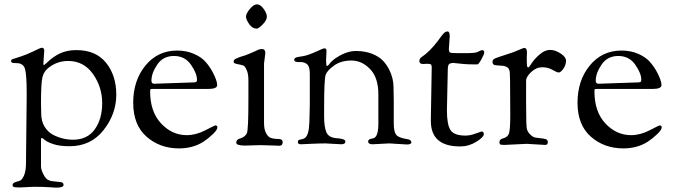

<svg xmlns="http://www.w3.org/2000/svg" viewBox="-20 -665 3109 885"><path d="M100 62V82C100 109.3 96.8 130.2 90.5 144.5C84.2 158.8 77 167 69 169C61 171 53.8 173.3 47.5 176C41.2 178.7 38 182.5 38 187.5C38 192.5 40 195.7 44 197C48 198.3 57.3 199 72 199L135 196C165.7 196 189.7 196.7 207 198C224.3 199.3 235 200 239 200C261.7 200 273 195.8 273 187.5C273 179.2 267.8 174.7 257.5 174C247.2 173.3 234.5 172 219.5 170C204.5 168 193.3 161 186 149C174.7 130.3 169 114.7 169 102V-21C169 -26.3 170.2 -29 172.5 -29C174.8 -29 179.7 -25.8 187 -19.5C194.3 -13.2 207.5 -6.8 226.5 -0.5C245.5 5.8 270.3 9 301 9C366.3 9 418.5 -15.8 457.5 -65.5C496.5 -115.2 516 -169.5 516 -228.5C516 -287.5 500.3 -336.5 469 -375.5C437.7 -414.5 392.3 -434 333 -434C297 -434 266 -426 240 -410C228.7 -403.3 219 -396.5 211 -389.5L191.5 -372C186.5 -367.3 183.3 -365 182 -365C180.7 -365 180 -367.7 180 -373L184 -432C184 -440.7 179.7 -445 171 -445C169 -445 156.7 -439.5 134 -428.5C111.3 -417.5 91.3 -409.3 74 -404C56.7 -398.7 45.2 -395 39.5 -393C33.8 -391 31 -388.2 31 -384.5C31 -380.8 32.3 -378.2 35 -376.5C37.7 -374.8 44.7 -374 56 -374C77.3 -374 90.5 -364.8 95.5 -346.5C100.5 -328.2 103 -291.3 103 -236V-214ZM169 -192C169 -251.3 171.2 -290.2 175.5 -308.5C179.8 -326.8 189 -341.3 203 -352C229.7 -373.3 260 -384 294 -384C342 -384 380.2 -364 408.5 -324C436.8 -284 451 -239.3 451 -190C451 -140.7 439.5 -100.2 416.5 -68.5C393.5 -36.8 360.3 -21 317 -21C284.3 -21 253.3 -28.7 224 -44C208 -52.7 195 -65.3 185 -82C175 -98.7 170 -118.7 170 -142Z M655.5 -35C696.5 1 746.3 19 805 19C848.3 19 886 8.7 918 -12C931.3 -20.7 945.3 -31.8 960 -45.5C974.7 -59.2 982 -70 982 -78C982 -84 978.7 -87 972 -87C970.7 -87 955.5 -79.5 926.5 -64.5C897.5 -49.5 869 -42 841 -42C795.7 -42 756.2 -60 722.5 -96C688.8 -132 672 -181.3 672 -244C672 -249.3 672.5 -252.5 673.5 -253.5C674.5 -254.5 677.7 -255 683 -255H940C967.3 -255 981 -261 981 -273C981 -287 973.7 -307.7 959 -335C950.3 -351 939.7 -366.2 927 -380.5C914.3 -394.8 896.5 -407 873.5 -417C850.5 -427 825 -432 797 -432C737 -432 688.2 -409 650.5 -363C612.8 -317 594 -259.8 594 -191.5C594 -123.2 614.5 -71 655.5 -35ZM691 -279C682.3 -279 678 -283.7 678 -293C678 -316.3 687 -341.2 705 -367.5C723 -393.8 748.7 -407 782 -407C815.3 -407 841.3 -393.7 860 -367C878.7 -340.3 888 -317 888 -297C888 -292.3 886.8 -289.2 884.5 -287.5C882.2 -285.8 876.3 -285 867 -285Z M1180 4 1251 6 1266 7C1277.3 7 1283 1.3 1283 -10C1283 -18 1278.3 -22.7 1269 -24C1266.3 -24 1260.3 -24.3 1251 -25C1241.7 -25.7 1233.5 -27.3 1226.5 -30C1219.5 -32.7 1212.8 -39.7 1206.5 -51C1200.2 -62.3 1197 -78 1197 -98V-372L1203 -420C1203 -432.7 1198 -439 1188 -439C1181.3 -439 1175.7 -438 1171 -436C1169 -434.7 1164.8 -432.7 1158.5 -430L1131 -418C1119 -412.7 1103.7 -407.3 1085 -402C1079.7 -400 1074.5 -397.8 1069.5 -395.5C1064.5 -393.2 1061.2 -391 1059.5 -389C1057.8 -387 1057 -384.2 1057 -380.5C1057 -376.8 1059.2 -374.2 1063.5 -372.5C1067.8 -370.8 1074.8 -369.2 1084.5 -367.5C1094.2 -365.8 1101 -363.7 1105 -361C1109 -358.3 1113.3 -351.3 1118 -340C1122.7 -328.7 1125 -313.3 1125 -294V-206C1125 -113.3 1122.7 -61.7 1118 -51C1113.3 -40.3 1103.3 -32.3 1088 -27C1086 -26.3 1084.7 -26 1084 -26C1074 -22.7 1069 -16.5 1069 -7.5C1069 1.5 1082.3 6 1109 6ZM1128.5 -554C1138.2 -540 1149.7 -533 1163 -533C1169 -533 1178.3 -539.5 1191 -552.5C1203.7 -565.5 1210 -577.3 1210 -588C1210 -598.7 1205 -610.8 1195 -624.5C1185 -638.2 1174.8 -645 1164.5 -645C1154.2 -645 1143.2 -637.8 1131.5 -623.5C1119.8 -609.2 1114 -597.5 1114 -588.5C1114 -579.5 1118.8 -568 1128.5 -554Z M1553 0C1565.7 0 1572 -4.3 1572 -13C1572 -18.3 1566.8 -22.2 1556.5 -24.5C1546.2 -26.8 1537.7 -28 1531 -28C1507 -30 1491.5 -39 1484.5 -55C1477.5 -71 1474 -95.7 1474 -129V-167C1474 -255.7 1476.3 -306.7 1481 -320C1485.7 -333.3 1498.7 -347.7 1520 -363C1541.3 -378.3 1568 -386 1600 -386C1632 -386 1660.7 -372.8 1686 -346.5C1711.3 -320.2 1724 -281.3 1724 -230V-95C1724 -55 1716.7 -32.7 1702 -28L1689 -25C1681 -23 1677 -19 1677 -13C1677 -4.3 1683.7 0 1697 0L1774 -4L1856 1C1869.3 1 1876 -2.3 1876 -9C1876 -17 1869.3 -22 1856 -24C1829.3 -28 1812.5 -34.8 1805.5 -44.5C1798.5 -54.2 1795 -71.7 1795 -97V-199L1794 -252V-262C1794 -290 1787.3 -317.3 1774 -344C1766 -360 1756 -374.2 1744 -386.5C1732 -398.8 1715.3 -409.2 1694 -417.5C1672.7 -425.8 1648.3 -430 1621 -430C1593.7 -430 1565 -420.7 1535 -402C1518.3 -392 1505 -380 1495 -366C1492.3 -362.7 1489.7 -361 1487 -361C1484.3 -361 1483 -369.7 1483 -387L1485 -430C1485 -438 1482 -442 1476 -442H1474C1471.3 -442 1465.8 -440 1457.5 -436C1449.2 -432 1438.2 -427.2 1424.5 -421.5C1410.8 -415.8 1399.8 -411.8 1391.5 -409.5C1383.2 -407.2 1371.8 -405 1357.5 -403C1343.2 -401 1336 -396.7 1336 -390C1336 -382.7 1342.3 -379 1355 -379H1365C1378.3 -379 1388.8 -375.3 1396.5 -368C1404.2 -360.7 1408 -346.3 1408 -325V-181C1408 -168.3 1407.3 -141.8 1406 -101.5C1404.7 -61.2 1397.7 -37 1385 -29C1380.3 -25.7 1375.5 -23.7 1370.5 -23C1365.5 -22.3 1361.3 -21.3 1358 -20C1354.7 -18.7 1353 -15 1353 -9C1353 -3 1358 0 1368 0L1411 -2C1439.7 -3.3 1462.7 -4 1480 -4Z M1949 -371C1957.7 -371 1963.3 -370 1966 -368C1968.7 -366 1970 -361.7 1970 -355L1966 -122V-107C1966 -29 2011 10 2101 10C2127.7 10 2152.5 2.8 2175.5 -11.5C2198.5 -25.8 2210 -37.3 2210 -46C2210 -54.7 2206.7 -59 2200 -59C2198.7 -59 2189.5 -55.8 2172.5 -49.5C2155.5 -43.2 2140 -40 2126 -40C2090.7 -40 2067.5 -48.5 2056.5 -65.5C2045.5 -82.5 2040 -112.7 2040 -156L2044 -342C2044 -356 2045.8 -365 2049.5 -369C2053.2 -373 2061.3 -375 2074 -375L2076 -374C2077.3 -374 2079.5 -373.8 2082.5 -373.5C2085.5 -373.2 2089 -372.8 2093 -372.5C2097 -372.2 2105 -371.3 2117 -370C2129 -368.7 2150 -368 2180 -368C2184 -368 2190.3 -375.8 2199 -391.5C2207.7 -407.2 2212 -417.7 2212 -423C2212 -430.3 2208.7 -434 2202 -434C2199.3 -434 2192 -431 2180 -425C2173.3 -421.7 2155 -420 2125 -420H2090C2070 -420 2058.2 -421 2054.5 -423C2050.8 -425 2049 -430.7 2049 -440L2053 -497C2053 -512.3 2049.7 -520 2043 -520C2036.3 -520 2029.8 -516.5 2023.5 -509.5C2017.2 -502.5 2008.7 -491.3 1998 -476C1972.7 -442.7 1947.3 -417.7 1922 -401C1916 -396.3 1913 -390.7 1913 -384C1913 -374.7 1918.7 -370 1930 -370Z M2280 -363C2306 -363 2321.7 -356.7 2327 -344C2329 -339.3 2330 -333.3 2330 -326L2331 -296L2332 -135C2332 -92.3 2330.2 -64.5 2326.5 -51.5C2322.8 -38.5 2312.3 -30 2295 -26C2286.3 -23.3 2282 -17.7 2282 -9C2282 -6.3 2282.7 -3.7 2284 -1C2285.3 1.7 2292 3 2304 3L2408 -2L2493 3C2501 3 2505 -1.2 2505 -9.5C2505 -17.8 2501.3 -22.7 2494 -24C2490 -25.3 2486.3 -26.2 2483 -26.5C2479.7 -26.8 2475 -27.3 2469 -28C2463 -28.7 2455.8 -29.7 2447.5 -31C2439.2 -32.3 2430.3 -38 2421 -48C2411.7 -58 2407 -70 2407 -84L2406 -102L2405 -189V-293C2405 -305 2412.8 -318.3 2428.5 -333C2444.2 -347.7 2461 -355 2479 -355C2497 -355 2512.8 -351 2526.5 -343C2540.2 -335 2549.7 -331 2555 -331C2563 -331 2571.7 -339 2581 -355C2586.3 -364.3 2589 -374.5 2589 -385.5C2589 -396.5 2580.7 -407.5 2564 -418.5C2547.3 -429.5 2531.2 -435 2515.5 -435C2499.8 -435 2484 -428.2 2468 -414.5C2452 -400.8 2439.7 -387.3 2431 -374C2422.3 -360.7 2417.2 -354 2415.5 -354C2413.8 -354 2412.2 -355.2 2410.5 -357.5C2408.8 -359.8 2408 -373 2408 -397L2409 -424C2409 -437.3 2404.7 -444 2396 -444C2393.3 -444 2385 -440.8 2371 -434.5C2357 -428.2 2337.8 -421.2 2313.5 -413.5C2289.2 -405.8 2272.5 -400.2 2263.5 -396.5C2254.5 -392.8 2250 -387.3 2250 -380C2250 -369.3 2256.3 -364 2269 -364Z M2703.5 -35C2744.5 1 2794.3 19 2853 19C2896.3 19 2934 8.7 2966 -12C2979.3 -20.7 2993.3 -31.8 3008 -45.5C3022.7 -59.2 3030 -70 3030 -78C3030 -84 3026.7 -87 3020 -87C3018.7 -87 3003.5 -79.5 2974.5 -64.5C2945.5 -49.5 2917 -42 2889 -42C2843.7 -42 2804.2 -60 2770.5 -96C2736.8 -132 2720 -181.3 2720 -244C2720 -249.3 2720.5 -252.5 2721.5 -253.5C2722.5 -254.5 2725.7 -255 2731 -255H2988C3015.3 -255 3029 -261 3029 -273C3029 -287 3021.7 -307.7 3007 -335C2998.3 -351 2987.7 -366.2 2975 -380.5C2962.3 -394.8 2944.5 -407 2921.5 -417C2898.5 -427 2873 -432 2845 -432C2785 -432 2736.2 -409 2698.5 -363C2660.8 -317 2642 -259.8 2642 -191.5C2642 -123.2 2662.5 -71 2703.5 -35ZM2739 -279C2730.3 -279 2726 -283.7 2726 -293C2726 -316.3 2735 -341.2 2753 -367.5C2771 -393.8 2796.7 -407 2830 -407C2863.3 -407 2889.3 -393.7 2908 -367C2926.7 -340.3 2936 -317 2936 -297C2936 -292.3 2934.8 -289.2 2932.5 -287.5C2930.2 -285.8 2924.3 -285 2915 -285Z"/></svg>

Font: Sorts Mill Goudy
Style: Regular
Weight: 400
Version: Version 003.101